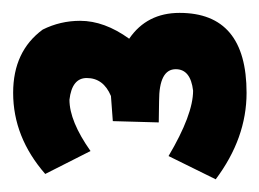

<svg xmlns="http://www.w3.org/2000/svg" viewBox="-78 -671 402 298"><g transform="rotate(-90 123.0 -522.0)"><path d="M127.9 -702.6Q192.4 -702.6 226.1 -656.7Q239.7 -629.4 239.7 -598.6Q239.7 -561 211.9 -522.5Q252 -495.1 252 -444.3Q252 -340.3 127.9 -340.3Q57.6 -340.3 -6.3 -388.2L29.8 -461.4Q94.2 -423.3 131.3 -423.3Q164.6 -427.2 164.6 -450.2Q164.6 -476.1 115.2 -476.1L82 -476.6L84 -547.9L123 -550.8Q150.9 -562.5 150.9 -588.4Q150.9 -611.3 117.2 -615.2Q84 -615.2 37.6 -582.5L2 -652.8Q59.1 -702.6 127.9 -702.6Z"/></g></svg>

Font: Lapsus Pro (theguybrush.com)
Style: Bold
Weight: 700
Designer: Jose Roses
Version: Version 1.00 February 9, 2018, initial release